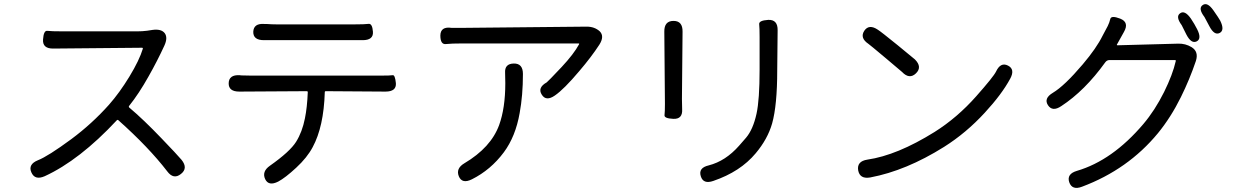

<svg xmlns="http://www.w3.org/2000/svg" viewBox="-20 -853 6040 937"><path d="M863 -4Q827 25 796 -17Q706 -134 558 -266Q554 -270 550 -266Q368 -71 198 7Q150 28 133 -12Q116 -51 165 -71Q214 -90 328 -174Q429 -249 512 -342Q564 -401 612 -480Q660 -559 677 -615Q678 -620 673 -620L241 -616Q187 -615 190 -660Q193 -705 211 -702.5Q229 -700 288 -700H650Q674 -700 698 -703L724 -707Q767 -713 784 -691Q800 -669 782 -630Q748 -556 705 -480Q658 -396 610 -336Q607 -332 611 -328Q681 -269 768 -178Q845 -98 866 -73Q899 -32 863 -4Z M1338 33Q1291 57 1274 21Q1257 -16 1297 -44Q1395 -113 1425 -161Q1455 -209 1468 -275Q1479 -328 1482 -403Q1482 -408 1477 -408L1148 -406Q1095 -406 1096 -447Q1097 -489 1150 -486L1157 -485Q1182 -484 1207 -484H1837Q1885 -484 1896.5 -486Q1908 -488 1912 -447Q1915 -406 1861 -406L1570 -408Q1565 -408 1565 -403Q1560 -235 1506 -135Q1479 -84 1425.5 -34.5Q1372 15 1338 33ZM1268 -657Q1215 -657 1216 -698Q1218 -740 1270 -736H1280Q1305 -734 1330 -734H1710Q1760 -734 1778.5 -736.5Q1797 -739 1800 -698Q1803 -657 1750 -657Z M2283 22Q2235 46 2219 7Q2204 -31 2246 -56Q2376 -133 2416 -243Q2446 -326 2446 -447Q2446 -472 2445 -497Q2442 -542 2487 -543Q2532 -544 2532 -492Q2532 -388 2516 -301Q2496 -187 2439 -110Q2375 -24 2283 22ZM2688 -387Q2645 -357 2624 -391Q2602 -425 2648 -451Q2653 -454 2721 -526Q2780 -589 2806 -637Q2808 -641 2803 -641H2238Q2183 -641 2156 -638Q2129 -635 2129 -680Q2130 -725 2184 -717Q2187 -717 2238 -717L2843 -723Q2882 -723 2907 -700Q2931 -676 2905 -635Q2866 -575 2807 -506Q2732 -417 2688 -387Z M3461 30Q3412 47 3400 7Q3387 -34 3439 -46Q3521 -67 3587 -142Q3604 -161 3621 -181Q3655 -221 3672 -298Q3687 -366 3687 -514V-672Q3687 -717 3685 -735Q3683 -753 3729 -756Q3776 -758 3775 -705L3773 -510Q3773 -339 3748 -250Q3726 -174 3668 -105Q3593 -15 3461 30ZM3266 -273Q3221 -275 3223 -291Q3225 -307 3225 -346L3222 -698Q3221 -751 3267 -751Q3312 -751 3311 -698L3308 -370Q3308 -345 3309 -320Q3312 -271 3266 -273Z M4227 13Q4176 22 4168 -22Q4161 -66 4213 -74Q4358 -95 4541 -209Q4652 -279 4744 -383Q4829 -479 4841 -504Q4863 -551 4899 -533Q4935 -515 4910 -469Q4869 -393 4786 -303Q4695 -204 4587 -136Q4402 -20 4227 13ZM4450 -495Q4418 -464 4382 -502Q4380 -504 4304 -568Q4223 -636 4218 -639Q4175 -668 4198 -703Q4221 -737 4264 -708Q4280 -698 4360 -633Q4440 -568 4445 -563Q4482 -526 4450 -495Z M5261 58Q5212 77 5198 36Q5185 -4 5235 -19Q5409 -70 5560 -248Q5616 -314 5661 -404Q5703 -489 5718 -555Q5719 -560 5714 -560H5395Q5382 -560 5374 -549Q5274 -410 5159 -335Q5116 -306 5094 -340Q5073 -373 5118 -400Q5175 -434 5264 -539Q5331 -618 5361 -679Q5373 -703 5386 -726Q5394 -742 5398.5 -760.5Q5403 -779 5447 -762Q5492 -744 5465 -697L5431 -636Q5429 -632 5434 -632L5730 -640Q5765 -641 5795 -623Q5831 -601 5816 -555Q5786 -466 5743 -379Q5694 -280 5631 -203Q5485 -26 5261 58ZM5820 -651Q5794 -638 5770 -684Q5750 -725 5747 -730Q5716 -772 5739 -788Q5762 -805 5792 -762Q5810 -735 5822 -711Q5846 -664 5820 -651ZM5932 -692Q5906 -679 5882 -725Q5862 -764 5858 -770Q5826 -812 5849 -828Q5872 -845 5902 -802Q5928 -765 5935 -752Q5958 -705 5932 -692Z"/></svg>

Font: Resource Han Rounded KR
Style: Regular
Weight: 400
Designer: Cyano Hao (round all glyphs); Ryoko NISHIZUKA 西塚涼子 (kana, bopomofo & ideographs); Paul D. Hunt (Latin, Greek & Cyrillic)
Foundry: Cyano Hao
Version: 0.990